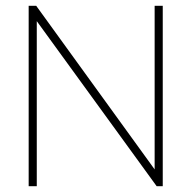

<svg xmlns="http://www.w3.org/2000/svg" viewBox="-20 -643 665 663"><path d="M79 0H107V-570L521 0H542V-623H514V-58L105 -623H79Z"/></svg>

Font: Inconsolata Expanded ExtraLight
Style: Regular
Weight: 200
Width: 7
Monospace: yes
Designer: Raph Levien, Cyreal, Brenton Simpson
Foundry: Raph Levien, Cyreal, Google
Version: Version 3.100